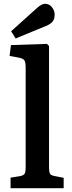

<svg xmlns="http://www.w3.org/2000/svg" viewBox="-20 -999 382 1019"><path d="M63 -794.9 39.1 -833 176.8 -957Q201.7 -979 219.2 -979Q241.2 -979 255.6 -960.9Q270 -942.9 270 -921.9Q270 -897.9 259.3 -884.5Q248.5 -871.1 223.1 -860.8ZM36.1 0V-56.2L85 -64Q105 -67.4 110.6 -77.1Q116.2 -86.9 116.2 -110.8V-639.2Q116.2 -668.9 109.4 -679Q102.5 -689 76.2 -693.8L30.8 -702.1L38.1 -759.8L229 -766.1L240.2 -754.9V-109.9Q240.2 -85.9 245.4 -77.1Q250.5 -68.4 269 -64.9L317.9 -55.2V0Z"/></svg>

Font: Literata Book SemiBold
Style: Regular
Weight: 600
Designer: Latin by Veronika Burian and Jose Scaglione. Greek by Irene Vlachou. Cyrillic by Vera Evstafieva
Foundry: TypeTogether
Version: Version 2.003;PS 002.003;hotconv 1.0.88;makeotf.lib2.5.64775